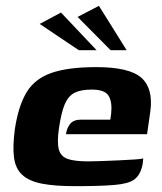

<svg xmlns="http://www.w3.org/2000/svg" viewBox="-20 -632 554 658"><path d="M238 6Q168 6 124 -2.5Q80 -11 56.5 -32.5Q33 -54 28 -92Q23 -130 31 -190Q43 -269 71 -315.5Q99 -362 156 -382Q213 -402 310 -402Q424 -402 465 -365Q506 -328 495 -249L484 -172H206Q209 -193 220.5 -207.5Q232 -222 258 -222H358L361 -243Q365 -283 352 -304Q339 -325 294 -325Q257 -325 235.5 -314Q214 -303 202 -275Q190 -247 182 -192Q175 -145 181.5 -120.5Q188 -96 211.5 -87.5Q235 -79 282 -79Q299 -79 328 -80Q357 -81 388 -82.5Q419 -84 442 -85.5Q465 -87 471 -89L469 -71Q467 -57 460 -41.5Q453 -26 439 -16Q419 -2 370.5 2Q322 6 238 6ZM250 -460 116 -550 189 -589 311 -460ZM359 -460 246 -574 319 -612 414 -460Z"/></svg>

Font: Genos Thin
Style: Bold Italic
Weight: 700
Italic angle: -8°
Version: Version 1.010